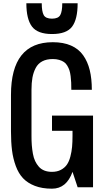

<svg xmlns="http://www.w3.org/2000/svg" viewBox="-20 -1141 625 1170"><path d="M453.1 -1121.1Q453.1 -1023.4 419.2 -978.5Q385.3 -933.6 296.9 -933.6Q209.5 -933.6 175 -979Q140.6 -1024.4 140.6 -1121.1H234.4Q234.4 -1071.3 246.3 -1049.3Q258.3 -1027.3 296.9 -1027.3Q335.4 -1027.3 347.4 -1049.6Q359.4 -1071.8 359.4 -1121.1ZM296.9 -93.8Q328.1 -93.8 351.1 -106Q374 -118.2 387.5 -137.5Q400.9 -156.7 408.7 -186.5Q416.5 -216.3 419.2 -245.6Q421.9 -274.9 421.9 -312.5V-343.8H296.9V-436.5H546.9V0H453.1L421.9 -93.8Q385.3 8.8 296.9 8.8Q236.8 8.8 192.6 -8.3Q148.4 -25.4 120.6 -54.7Q92.8 -84 76.2 -129.4Q59.6 -174.8 53.2 -225.1Q46.9 -275.4 46.9 -340.8V-562.5Q46.9 -883.8 301.8 -883.8Q366.2 -883.8 412.6 -863.5Q459 -843.3 486.6 -804.4Q514.2 -765.6 526.9 -713.6Q539.6 -661.6 539.6 -593.8H414.6Q414.6 -619.6 413.8 -637.9Q413.1 -656.2 410.4 -677.2Q407.7 -698.2 403.1 -712.4Q398.4 -726.6 390.1 -740.7Q381.8 -754.9 369.9 -762.9Q357.9 -771 340.8 -776.1Q323.7 -781.2 301.8 -781.2Q263.7 -781.2 237.5 -767.3Q211.4 -753.4 197.5 -726.8Q183.6 -700.2 177.7 -668.2Q171.9 -636.2 171.9 -593.8V-312.5Q171.9 -281.2 173.8 -256.1Q175.8 -231 180.4 -204.8Q185.1 -178.7 194.1 -159.7Q203.1 -140.6 216.6 -125.2Q230 -109.9 250.2 -101.8Q270.5 -93.8 296.9 -93.8Z"/></svg>

Font: OswaldRegular
Style: Regular
Weight: 400
Designer: vernon adams
Foundry: vernon adams
Version: Version 1.000